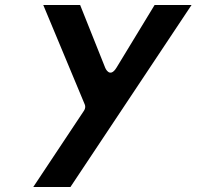

<svg xmlns="http://www.w3.org/2000/svg" viewBox="-20 -508 795 763"><path d="M594.3 -488 443.2 -239.5C416 -194.8 398.3 -238.1 398.3 -238.1L298.5 -488H152L317.1 -92.2C320 -85.4 319 -76 314 -68.5L112.3 235H260L741.1 -488Z"/></svg>

Font: Hussar Ekologiczny
Style: Regular
Weight: 400
Foundry: Cannot Into Space Fonts
Version: Version 0.97